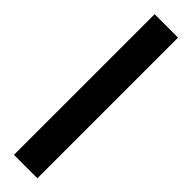

<svg xmlns="http://www.w3.org/2000/svg" viewBox="5 -71 388 388"><g transform="rotate(-45 199.0 123.5)"><path d="M-2 157H400V90H-2Z"/></g></svg>

Font: Kathrein 75 Bold
Style: Regular
Weight: 700
Designer: Lazydogs Typefoundry, based on Open Sans by Ascender Corporation
Foundry: Lazydogs Typefoundry
Version: Version 1.003;PS 001.003;hotconv 1.0.88;makeotf.lib2.5.64775